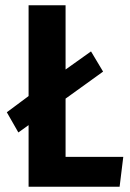

<svg xmlns="http://www.w3.org/2000/svg" viewBox="-20 -712 497 732"><path d="M450 -114 436 0H89V-235L50 -207L6 -284L84 -342L89 -346V-692H230V-447L327 -516L373 -439L230 -336V-114Z"/></svg>

Font: Fira Sans Compressed SemiBold
Style: Regular
Weight: 600
Width: 1
Designer: bBox Type GmbH & Carrois Corporate GbR & Edenspiekermann AG
Foundry: bBox Type GmbH & Carrois Corporate GbR & Edenspiekermann AG
Version: Version 4.301